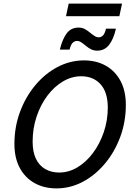

<svg xmlns="http://www.w3.org/2000/svg" viewBox="-20 -1035 751 1065"><path d="M60 -237Q60 -331 91 -414.5Q122 -498 176 -562.5Q230 -627 299.5 -663.5Q369 -700 446 -700Q514 -700 566 -671Q618 -642 648 -587Q678 -532 678 -453Q678 -359 647 -275.5Q616 -192 562 -127.5Q508 -63 439 -26.5Q370 10 293 10Q225 10 172.5 -19Q120 -48 90 -103Q60 -158 60 -237ZM161 -249Q161 -193 179 -155Q197 -117 230.5 -97.5Q264 -78 308 -78Q361 -78 409 -106.5Q457 -135 495 -185.5Q533 -236 555.5 -301.5Q578 -367 578 -441Q577 -525 537 -568.5Q497 -612 430 -612Q378 -612 329.5 -583.5Q281 -555 243 -504.5Q205 -454 183 -388.5Q161 -323 161 -249ZM312 -760Q326 -818 350 -850Q374 -882 416 -882Q435 -882 450 -874Q465 -866 478 -855Q491 -844 503.5 -836Q516 -828 528 -828Q540 -828 550.5 -837.5Q561 -847 568 -876H623Q610 -818 585 -786Q560 -754 519 -754Q500 -754 484.5 -762Q469 -770 456 -781Q443 -792 431 -800Q419 -808 407 -808Q395 -808 384 -798.5Q373 -789 366 -760ZM346 -945 361 -1015H657L642 -945Z"/></svg>

Font: Radio Canada
Style: Italic
Weight: 400
Italic angle: -12°
Designer: Charles Daoud, Etienne Aubert Bonn, Alexandre Saumier Demers, Jacques Le Bailly
Foundry: Radio-Canada
Version: Version 2.104;gftools[0.9.28.dev5+ged2979d]